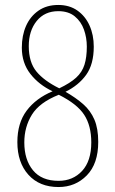

<svg xmlns="http://www.w3.org/2000/svg" viewBox="-20 -744 465 774"><path d="M216 10Q139 10 94.5 -39.5Q50 -89 50 -171Q50 -248 87.5 -298Q125 -348 192 -376Q137 -402 102.5 -446Q68 -490 68 -552Q68 -601 85 -639.5Q102 -678 135 -701Q168 -724 215 -724Q260 -724 292 -701.5Q324 -679 341 -641Q358 -603 358 -556Q358 -485 327.5 -442.5Q297 -400 244 -374Q286 -350 315.5 -324Q345 -298 360.5 -262Q376 -226 376 -172Q376 -84 330 -37Q284 10 216 10ZM219 -388Q263 -409 287 -431Q311 -453 320.5 -483Q330 -513 330 -556Q330 -592 318.5 -624.5Q307 -657 281.5 -678Q256 -699 215 -699Q160 -699 128 -659.5Q96 -620 96 -558Q96 -493 127 -455.5Q158 -418 219 -388ZM216 -15Q274 -15 311 -55Q348 -95 348 -170Q348 -237 319.5 -281Q291 -325 217 -362Q139 -331 108.5 -281.5Q78 -232 78 -170Q78 -100 113 -57.5Q148 -15 216 -15Z"/></svg>

Font: Noto Serif Ethiopic ExtraCondensed Thin
Style: Regular
Weight: 100
Width: 2
Designer: Monotype Design Team
Foundry: Monotype Imaging Inc.
Version: Version 2.102; ttfautohint (v1.8.4.7-5d5b)